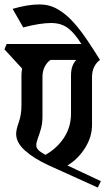

<svg xmlns="http://www.w3.org/2000/svg" viewBox="-43 -838 500 868"><path d="M54 -497Q54 -513 57 -528L-23 -615L-13 -639H325Q294 -689 263.5 -711.5Q233 -734 188 -734Q163 -734 131.5 -729Q100 -724 62 -714L14 -798Q83 -818 136 -818Q180 -818 217.5 -796.5Q255 -775 287.5 -739Q320 -703 350 -658.5Q380 -614 409 -567Q394 -557 383.5 -537Q373 -517 373 -490V-273Q373 -219 341.5 -169Q310 -119 262 -90L413 -19L399 10L174 -92Q111 -121 70.5 -157Q30 -193 30 -233Q30 -252 42 -285.5Q54 -319 54 -362ZM121 -181Q121 -171 129 -161.5Q137 -152 162 -138Q212 -165 245 -213.5Q278 -262 278 -325V-497Q278 -543 302 -567H185Q170 -557 159.5 -537Q149 -517 149 -490V-310Q149 -280 142 -255.5Q135 -231 128 -212.5Q121 -194 121 -181Z"/></svg>

Font: Jaini Purva
Style: Regular
Weight: 400
Designer: Maithili Shingre, Girish Dalvi (Devanagari), Taresh Vohra (Latin)
Foundry: Ek Type
Version: Version 2.000; ttfautohint (v1.8.4.7-5d5b)